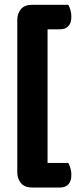

<svg xmlns="http://www.w3.org/2000/svg" viewBox="-20 -676 331 819"><path d="M53.8 42.8V-568H182.9V42.8ZM53.8 18.9H271.1Q276.4 27.9 280.4 41.2Q284.4 54.5 284.4 69.7Q284.4 97.6 271.3 110.7Q258.2 123.9 235.9 123.9H117.9Q84.7 123.9 69.3 104.9Q53.8 86 53.8 59.8ZM117.9 -655.6H271.1Q276.4 -647 280.4 -633.7Q284.4 -620.4 284.4 -605.2Q284.4 -577.3 271.3 -564.2Q258.2 -551 235.9 -551H53.8V-591.9Q53.8 -618.1 69.3 -636.9Q84.7 -655.6 117.9 -655.6Z"/></svg>

Font: Baloo Tammudu 2
Style: Regular
Weight: 400
Designer: Maithili Shingre, Omkar Shende and Ek Type
Foundry: Ek Type
Version: Version 1.700